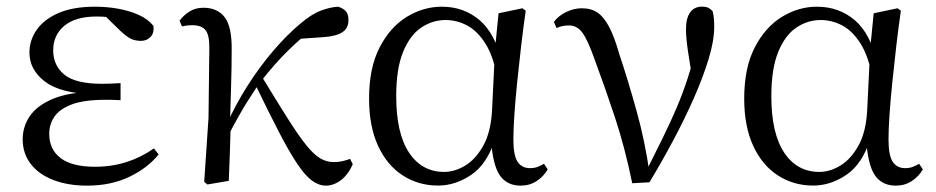

<svg xmlns="http://www.w3.org/2000/svg" viewBox="-20 -551 2853 585"><path d="M245.3 14.6Q187 14.6 142.7 -2.5Q98.3 -19.6 73.7 -51.5Q49.1 -83.4 49.1 -126.7Q49.1 -165.3 70.9 -197.3Q92.7 -229.3 140.5 -249.5Q188.3 -269.8 265.7 -271.6V-263.4Q162.9 -266.8 116.3 -302.9Q69.7 -339 69.7 -390.7Q69.7 -428.3 91.7 -460Q113.6 -491.8 158.1 -511.2Q202.6 -530.6 269.8 -530.6Q305.9 -530.6 340.4 -524.4Q375 -518.1 403.3 -505.3Q431.6 -492.4 447.6 -471.9Q450.2 -450.8 438.8 -438.7Q427.5 -426.5 409.6 -426.5Q392.7 -426.5 379.7 -432.4Q366.7 -438.4 346.9 -456.8L289.6 -512.6L345.7 -511.5L355 -491.9Q329.4 -496.3 311.7 -498.5Q294.1 -500.7 274.7 -500.7Q210 -500.7 176 -472.4Q142.1 -444.1 142.1 -397.6Q142.1 -351.6 176 -323.6Q209.8 -295.7 291.2 -295.7Q303.3 -295.7 316.2 -296.2Q329.1 -296.7 347.3 -297.7V-245.7Q327.9 -246.9 318.4 -246.9Q309 -246.9 300.6 -246.9Q235.1 -246.9 198.1 -232.6Q161.1 -218.4 145.6 -195.2Q130 -172 130 -143.3Q130 -95.8 164.7 -69.3Q199.4 -42.9 269.6 -42.9Q320.3 -42.9 365.3 -57.2Q410.3 -71.5 448.9 -98.8L463.3 -80.5Q429.8 -38.9 373.8 -12.1Q317.9 14.6 245.3 14.6Z M612 11.1 602.2 3.1 615.3 -191.8 617.8 -402.2Q618.6 -443.1 606.6 -458.6Q594.6 -474.2 566.2 -474.2Q557.6 -474.2 550 -473.3Q542.3 -472.4 534.5 -470.4L527.1 -488Q538.4 -503.6 556.7 -515.5Q575 -527.4 599.6 -527.4Q642.5 -527.4 664.7 -498.4Q686.9 -469.3 685.9 -397.8Q685.9 -346.1 684.1 -289.8Q682.3 -233.4 680.8 -177.6L683 -174.4Q681.8 -130 680.4 -86.7Q679.1 -43.4 677.1 0ZM670.7 -128.6 656.1 -155.3H663.2L670.1 -171Q698 -232.9 734.3 -289.9Q770.5 -346.8 811.6 -395.1Q852.8 -443.4 894.1 -478.1Q928.9 -507.7 956.9 -518.4Q984.8 -529 1009.7 -530.6Q1022.6 -527.2 1032.2 -518.5Q1041.7 -509.8 1041.7 -489.9Q1041.7 -464.7 1022.8 -452.6Q1003.9 -440.5 966.1 -437.9L876.1 -431.6L948.1 -474.7Q903.4 -441.2 860.4 -399.5Q817.4 -357.7 772.8 -300.4L767.2 -293.4Q749.3 -266.1 734.9 -243.4Q720.6 -220.8 705.8 -194.4Q691 -168.1 670.7 -128.6ZM973.4 14.6Q951.6 14.6 930.9 -0.4Q910.3 -15.4 886.6 -50.5Q862.8 -85.6 831.6 -145.5Q800.4 -205.4 756.8 -295.8L778 -317.2Q825.7 -238.7 857.9 -188Q890 -137.3 913.2 -108.6Q936.4 -79.9 955.8 -68.5Q975.2 -57.1 997.3 -57.1Q1012 -57.1 1024.9 -60.3Q1037.9 -63.4 1046.5 -67L1054.9 -50.7Q1041.1 -19.1 1018.9 -2.2Q996.7 14.6 973.4 14.6Z M1314.8 14.4Q1254.7 14.4 1206.8 -16.7Q1158.9 -47.8 1131.7 -107.2Q1104.5 -166.5 1104.5 -250.6Q1104.5 -344.2 1136.6 -406.4Q1168.6 -468.5 1219.3 -499.6Q1270.1 -530.6 1326.2 -530.6Q1393.2 -530.6 1441.5 -489.4Q1489.8 -448.1 1509.7 -358.5H1517.3L1495.5 -312.6Q1483.5 -379.3 1459.1 -418.1Q1434.6 -456.9 1403.2 -473.4Q1371.8 -490 1337.7 -490Q1297.8 -490 1263.5 -467Q1229.2 -444 1208.2 -392.9Q1187.2 -341.7 1187.2 -257.8Q1187.2 -144.9 1226.3 -86Q1265.4 -27.2 1333.4 -27.2Q1365.3 -27.2 1397 -46.2Q1428.8 -65.2 1452.1 -106.4Q1475.3 -147.6 1479.1 -212.9L1488.4 -403.1L1499 -510.5L1571.8 -525.8L1581.8 -518.4Q1574.4 -466.9 1567.8 -410.4Q1561.2 -353.9 1555.7 -299.8Q1550.2 -245.7 1547.2 -200.8Q1544.2 -155.9 1544.2 -126.6Q1544.2 -76.9 1557.2 -57.8Q1570.2 -38.7 1594.6 -38.7Q1608.4 -38.7 1618.2 -42.6Q1628 -46.5 1637.5 -52L1648.8 -34.9Q1636.5 -13.4 1615.2 0.6Q1593.9 14.6 1566.4 14.6Q1524 14.6 1502.4 -17.4Q1480.8 -49.4 1476.1 -127.8L1488.9 -128.2Q1464.3 -50.9 1415.8 -18.3Q1367.4 14.4 1314.8 14.4Z M1906.3 7.3Q1884.3 -100.7 1853.6 -193.6Q1822.8 -286.5 1792.7 -367.2Q1771.2 -428.8 1754.7 -451.1Q1738.3 -473.5 1713.8 -473.5Q1691.8 -473.5 1675.8 -465.5L1667.6 -484.2Q1682.3 -503.8 1705.8 -514.8Q1729.4 -525.8 1752.8 -525.8Q1781.3 -525.8 1800.9 -512.4Q1820.4 -498.9 1836.3 -468.4Q1852.3 -437.9 1866.9 -386.3Q1893.8 -305.9 1919.7 -212.5Q1945.6 -119.1 1959.2 -22.3H1944.7L1951.1 -33.8Q1977.7 -86.9 2000.2 -132.7Q2022.7 -178.4 2041.6 -222.6Q2060.6 -266.8 2076.3 -315.8Q2091.9 -364.7 2105.7 -423.6L2092.7 -295.2Q2081.9 -355.7 2076 -395.9Q2070.1 -436.1 2070.1 -462Q2070.1 -495.7 2082.8 -513.3Q2095.5 -530.8 2118.9 -530.8Q2130.8 -530.8 2138.2 -527.2Q2145.5 -523.6 2151.4 -516.7Q2154.1 -505.4 2155.1 -494.5Q2156.1 -483.5 2156.1 -469.6Q2156.1 -427.2 2139.1 -371.4Q2122.2 -315.7 2094.2 -252.2Q2066.2 -188.7 2031.1 -122.9Q1996 -57.2 1958.8 4.4Z M2457.8 14.4Q2397.7 14.4 2349.8 -16.7Q2301.9 -47.8 2274.7 -107.2Q2247.5 -166.5 2247.5 -250.6Q2247.5 -344.2 2279.6 -406.4Q2311.6 -468.5 2362.3 -499.6Q2413.1 -530.6 2469.2 -530.6Q2536.2 -530.6 2584.5 -489.4Q2632.8 -448.1 2652.7 -358.5H2660.3L2638.5 -312.6Q2626.5 -379.3 2602.1 -418.1Q2577.6 -456.9 2546.2 -473.4Q2514.8 -490 2480.7 -490Q2440.8 -490 2406.5 -467Q2372.2 -444 2351.2 -392.9Q2330.2 -341.7 2330.2 -257.8Q2330.2 -144.9 2369.3 -86Q2408.4 -27.2 2476.4 -27.2Q2508.3 -27.2 2540 -46.2Q2571.8 -65.2 2595.1 -106.4Q2618.3 -147.6 2622.1 -212.9L2631.4 -403.1L2642 -510.5L2714.8 -525.8L2724.8 -518.4Q2717.4 -466.9 2710.8 -410.4Q2704.2 -353.9 2698.7 -299.8Q2693.2 -245.7 2690.2 -200.8Q2687.2 -155.9 2687.2 -126.6Q2687.2 -76.9 2700.2 -57.8Q2713.2 -38.7 2737.6 -38.7Q2751.4 -38.7 2761.2 -42.6Q2771 -46.5 2780.5 -52L2791.8 -34.9Q2779.5 -13.4 2758.2 0.6Q2736.9 14.6 2709.4 14.6Q2667 14.6 2645.4 -17.4Q2623.8 -49.4 2619.1 -127.8L2631.9 -128.2Q2607.3 -50.9 2558.8 -18.3Q2510.4 14.4 2457.8 14.4Z"/></svg>

Font: Noto Serif HK
Style: Regular
Weight: 200
Designer: Ryoko NISHIZUKA 西塚涼子 (kana & ideographs); Frank Grießhammer (Latin, Greek & Cyrillic); Wenlong ZHANG 张文龙 (bopomofo); San
Foundry: Adobe
Version: Version 2.001;hotconv 1.1.0;makeotfexe 2.6.0